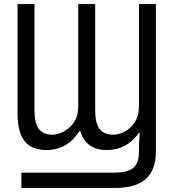

<svg xmlns="http://www.w3.org/2000/svg" viewBox="-20 -734 866 952"><path d="M86 122H546Q611 122 640 99Q669 76 669 18Q669 -35 673 -75H669Q608 10 511 10Q406 10 378 -84H374Q314 10 211 10Q137 10 102 -34Q67 -78 67 -172V-714H151V-187Q151 -124 172.5 -95Q194 -66 243 -66Q268 -67 297.5 -82.5Q327 -98 347.5 -129Q368 -160 368 -205V-714H452V-187Q452 -124 473.5 -95Q495 -66 544 -66Q570 -67 599 -82Q628 -97 648.5 -128.5Q669 -160 669 -205V-714H753V16Q753 107 704 152.5Q655 198 550 198H86Z"/></svg>

Font: Noto Sans UI Cond
Style: Regular
Weight: 400
Width: 3
Designer: Monotype Design Team
Foundry: Monotype Imaging Inc.
Version: Version 1.001